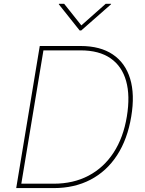

<svg xmlns="http://www.w3.org/2000/svg" viewBox="-20 -963 743 983"><path d="M254.4 0H74.7L78.6 -22.5H254.4Q355.5 -22.5 433.3 -63.5Q511.2 -104.5 561.5 -181.6Q611.8 -258.8 629.4 -366.2Q647 -472.7 625.7 -548.3Q604.5 -624 545.9 -664.6Q487.3 -705.1 392.6 -705.1H191.4L195.3 -727.5H392.6Q493.2 -727.5 557.4 -684.3Q621.6 -641.1 646.2 -560.3Q670.9 -479.5 651.9 -366.2Q632.8 -250.5 579.6 -168.5Q526.4 -86.4 443.8 -43.2Q361.3 0 254.4 0ZM206.1 -727.5 85.4 0H63L183.6 -727.5ZM308.6 -943.4 396.5 -833 521 -943.4H548.8L548.3 -940.9L396 -807.1H387.7L281.2 -940.9L281.7 -943.4Z"/></svg>

Font: Inter 17pt Thin
Style: Italic
Weight: 250
Italic angle: -9.3988°
Version: Version 4.001;git-66647c0bb